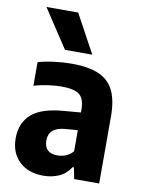

<svg xmlns="http://www.w3.org/2000/svg" viewBox="-90 -870 700 942"><g transform="rotate(10 260.0 -399.0)"><path d="M192 10Q116 10 71.5 -33Q27 -76 27 -147.5Q27 -225 77.5 -269Q128 -313 241.5 -321L320.5 -327.5V-340.5Q320.5 -395 294.8 -415.8Q269 -436.5 206.5 -436.5Q176.5 -436.5 139.5 -431.5Q102.5 -426.5 68 -416V-534Q105.5 -544.5 150.2 -550Q195 -555.5 234.5 -555.5Q315.5 -555.5 367.2 -534.5Q419 -513.5 444 -464.8Q469 -416 469 -332V0H344.5L333.5 -56H326.5Q304.5 -21 269.2 -5.5Q234 10 192 10ZM177 -163.5Q177 -100 243.5 -100Q263 -100 283.2 -107.5Q303.5 -115 320.5 -134V-239.5L258 -234.5Q177 -227.5 177 -163.5ZM190 -616.5 64 -808H222L326 -616.5Z"/></g></svg>

Font: Encode Sans SemiCondensed SemiCondensed
Style: Bold
Weight: 700
Width: 4
Designer: Multiple Designers
Foundry: Impallari Type
Version: Version 3.000; ttfautohint (v1.8.3) -l 8 -r 50 -G 200 -x 14 